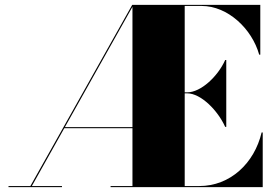

<svg xmlns="http://www.w3.org/2000/svg" viewBox="-20 -770 1130 790"><path d="M15 -4.5V0H235V-4.5H111L244.5 -242.5H525V-4.5H435V0H1061V-225H1056.5C1026.5 -98 927 -4.5 800 -4.5H740V-386H750C807 -386 876.5 -315 906.5 -248H911V-523H906.5C876.5 -456 807 -390 750 -390H740V-745.5H810C917 -745.5 1016.5 -652 1046.5 -545H1051V-750H524L105 -4.5ZM247 -247 525 -742V-247Z"/></svg>

Font: Bodoni* 36pt Fatface
Style: Regular
Weight: 900
Version: Version 2.3